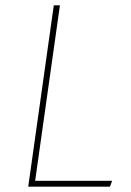

<svg xmlns="http://www.w3.org/2000/svg" viewBox="-20 -701 492 721"><path d="M205 -681 112 -22H401L393 0H86L182 -681Z"/></svg>

Font: Fira Sans Thin
Style: Italic
Weight: 250
Italic angle: -8°
Designer: Carrois Corporate & Edenspiekermann AG
Foundry: Carrois Corporate GbR & Edenspiekermann AG
Version: Version 4.203